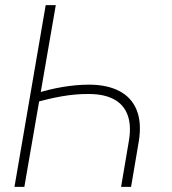

<svg xmlns="http://www.w3.org/2000/svg" viewBox="-20 -731 674 751"><path d="M492.7 0H453.6L484.4 -181.6Q494.1 -240.7 479.2 -281Q464.4 -321.3 426.8 -342Q389.2 -362.8 329.6 -363.3Q302.2 -363.8 275.1 -361.3Q248 -358.9 221.4 -354.2Q194.8 -349.6 168.5 -343.3Q142.1 -336.9 115.7 -330.1L120.6 -365.7Q146 -373.5 171.9 -379.9Q197.8 -386.2 223.9 -390.6Q250 -395 276.6 -397.5Q303.2 -399.9 330.1 -399.9Q400.4 -399.4 447.5 -374.5Q494.6 -349.6 514.4 -301Q534.2 -252.4 523.4 -181.2ZM75.2 0H36.6L158.7 -710.9H198.2Z"/></svg>

Font: Roboto ExtraLight
Style: Italic
Weight: 250
Designer: Christian Robertson
Foundry: Google
Version: Version 3.009; 2024